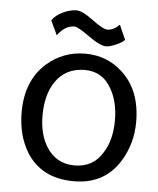

<svg xmlns="http://www.w3.org/2000/svg" viewBox="-51 -729 645 783"><g transform="rotate(5 271.5 -337.5)"><path d="M280.3 10.7Q146.5 10.7 85 -89.8Q43.9 -158.2 43.9 -252Q43.9 -380.9 125 -453.1Q192.4 -511.7 282.2 -511.7Q371.1 -511.7 434.6 -453.1Q512.7 -381.8 512.7 -252Q512.7 -162.1 466.8 -88.9Q404.3 10.7 280.3 10.7ZM286.1 -445.3Q207 -445.3 165 -382.8Q129.9 -329.1 129.9 -246.1Q129.9 -167 163.1 -116.2Q202.1 -54.7 276.4 -53.7Q353.5 -53.7 391.6 -117.2Q425.8 -169.9 425.8 -251Q425.8 -328.1 394.5 -380.9Q358.4 -445.3 286.1 -445.3ZM364.3 -548.8Q338.9 -548.8 290.5 -583.5Q242.2 -618.2 228.5 -618.2Q189.5 -618.2 159.2 -576.2L131.8 -634.8Q145.5 -656.2 174.3 -669.9Q203.1 -683.6 228.5 -684.6Q253.9 -685.5 299.3 -651.4Q344.7 -617.2 362.3 -617.2Q387.7 -617.2 412.1 -641.6L438.5 -582Q429.7 -571.3 403.8 -560.1Q377.9 -548.8 364.3 -548.8Z"/></g></svg>

Font: Puritan
Style: Regular
Weight: 400
Version: 2.0a